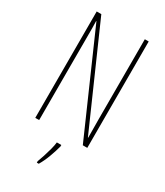

<svg xmlns="http://www.w3.org/2000/svg" viewBox="-227 -805 959 1116"><g transform="rotate(30 252.0 -246.5)"><path d="M427 0H397L105 -664H103Q104 -644 104 -617Q104 -590 104 -548V0H78V-714H109L400 -54H402Q402 -88 401.5 -123.5Q401 -159 401 -181V-714H427ZM288 71Q279 105 264 146Q249 187 229 221H216V211Q223 193 232 165.5Q241 138 248.5 109.5Q256 81 258 61H288Z"/></g></svg>

Font: Noto Sans Telugu ExtraCondensed Thin
Style: Regular
Weight: 100
Width: 2
Designer: Jelle Bosma - Monotype Design Team
Foundry: Monotype Imaging Inc.
Version: Version 2.005; ttfautohint (v1.8.4.7-5d5b)